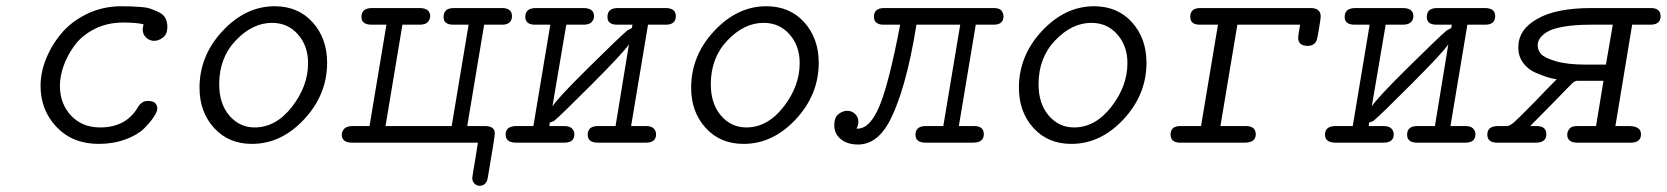

<svg xmlns="http://www.w3.org/2000/svg" viewBox="-20 -457 5339 615"><path d="M109.9 -182.1Q109.9 -225.1 127.9 -269.5Q146 -314 178 -351.6Q210 -389.2 260 -413.1Q310.1 -437 369.1 -437Q388.2 -437 399.7 -436.5Q411.1 -436 431.2 -434.6Q451.2 -433.1 463.6 -428.5Q476.1 -423.8 489.5 -417.5Q502.9 -411.1 509.5 -399.2Q516.1 -387.2 516.1 -371.1Q516.1 -347.2 502 -336.7Q487.8 -326.2 474.1 -326.2Q459 -326.2 448 -336.7Q437 -347.2 437 -362.8Q437 -367.7 439.9 -378.9Q418.9 -384.8 375 -384.8Q323.2 -384.8 282.2 -363.8Q241.2 -342.8 218 -310.3Q194.8 -277.8 183.3 -244.9Q171.9 -211.9 171.9 -182.1Q171.9 -125 207.5 -86.9Q243.2 -48.8 300.8 -48.8Q383.8 -48.8 421.9 -113.8Q434.1 -133.8 453.1 -133.8Q483.9 -133.8 483.9 -108.9Q483.9 -100.1 472.9 -83Q461.9 -65.9 441.4 -45.4Q420.9 -24.9 381.8 -10.5Q342.8 3.9 295.9 3.9Q212.9 3.9 161.4 -50Q109.9 -104 109.9 -182.1Z M619.1 -175.8Q619.1 -278.8 693.1 -357.9Q767.1 -437 859.9 -437Q935.1 -437 981.4 -385.5Q1027.8 -334 1027.8 -255.9Q1027.8 -153.8 954.3 -75Q880.9 3.9 787.1 3.9Q711.9 3.9 665.5 -47.4Q619.1 -98.6 619.1 -175.8ZM682.1 -187Q682.1 -125 714.6 -86.9Q747.1 -48.8 795.9 -48.8Q863.8 -48.8 915.3 -115Q966.8 -181.2 966.8 -254.9Q966.8 -310.1 934.3 -346.9Q901.9 -383.8 851.1 -383.8Q789.1 -383.8 735.6 -327.9Q682.1 -272 682.1 -187Z M1074.7 -25.9Q1074.7 -34.7 1081.3 -43.2Q1087.9 -51.8 1106 -53.2H1163.6L1217.8 -377.9H1170.9Q1137.7 -377.9 1137.7 -402.8Q1137.7 -430.7 1170.9 -431.2H1323.7Q1357.9 -431.2 1357.9 -404.8Q1357.9 -396 1351.3 -387.5Q1344.7 -378.9 1326.7 -377.9H1269L1214.8 -53.2H1426.8L1481 -377.9H1432.6Q1400.4 -377.9 1400.9 -402.8Q1400.9 -430.7 1432.6 -431.2H1587.9Q1620.1 -431.2 1619.9 -405Q1619.6 -378.9 1589.8 -377.9H1530.8L1476.6 -53.2H1533.7Q1564.5 -53.2 1564.9 -29.8Q1564.9 -18.6 1543 108.9Q1539.1 137.7 1516.6 138.2Q1506.8 138.2 1499.8 131.1Q1492.7 124 1492.7 112.8Q1492.7 110.8 1495.8 92Q1499 73.2 1503.9 43.7Q1508.8 14.2 1510.7 0H1107.9Q1074.7 0 1074.7 -25.9Z M1630.9 -53.2H1688.5L1742.7 -377.9Q1742.7 -377.9 1694.8 -377.9Q1662.6 -377.9 1662.6 -402.8Q1662.6 -430.7 1695.8 -431.2H1848.6Q1882.8 -431.2 1882.8 -404.8Q1882.8 -396 1876.2 -387.5Q1869.6 -378.9 1851.6 -377.9H1793.9L1749.5 -116.2Q1765.6 -142.1 1864.3 -239.5Q1962.9 -336.9 1988.8 -358.9L2003.9 -367.2L2005.9 -377.9H1957.5Q1925.3 -377.9 1925.8 -402.8Q1925.8 -430.7 1957.5 -431.2H2111.8Q2145 -431.2 2144.8 -405Q2144.5 -378.9 2114.7 -377.9H2055.7L2001.5 -53.2H2049.8Q2066.9 -53.2 2074.2 -45.2Q2081.5 -37.1 2081.5 -26.9Q2081.5 0 2048.8 0H1895.5Q1862.3 0 1862.5 -25.9Q1862.8 -51.8 1892.6 -53.2H1951.7L1994.6 -314.9Q1977.5 -289.1 1878.2 -189.5Q1778.8 -89.8 1754.9 -69.8L1740.7 -64L1739.7 -53.2H1787.6Q1804.7 -53.2 1812.3 -45.2Q1819.8 -37.1 1819.8 -26.9Q1819.8 0 1786.6 0H1633.8Q1599.6 0 1599.6 -25.9Q1599.6 -51.8 1630.9 -53.2Z M2193.8 -175.8Q2193.8 -278.8 2267.8 -357.9Q2341.8 -437 2434.6 -437Q2509.8 -437 2556.2 -385.5Q2602.5 -334 2602.5 -255.9Q2602.5 -153.8 2529.1 -75Q2455.6 3.9 2361.8 3.9Q2286.6 3.9 2240.2 -47.4Q2193.8 -98.6 2193.8 -175.8ZM2256.8 -187Q2256.8 -125 2289.3 -86.9Q2321.8 -48.8 2370.6 -48.8Q2438.5 -48.8 2490 -115Q2541.5 -181.2 2541.5 -254.9Q2541.5 -310.1 2509 -346.9Q2476.6 -383.8 2425.8 -383.8Q2363.8 -383.8 2310.3 -327.9Q2256.8 -272 2256.8 -187Z M2652.3 -56.2Q2652.3 -81.1 2666 -91.6Q2679.7 -102.1 2693.4 -102.1Q2708.5 -102.1 2719 -92Q2729.5 -82 2729.5 -66.9Q2729.5 -57.1 2723.6 -44.9H2726.6Q2767.6 -44.9 2798.1 -119.9Q2828.6 -194.8 2863.3 -377.9H2808.6Q2779.8 -378.9 2779.3 -402.8Q2779.3 -430.7 2810.5 -431.2H3163.6Q3181.6 -431.2 3188 -422.6Q3194.3 -414.1 3194.3 -404.8Q3194.3 -378.9 3164.6 -377.9H3105.5L3051.3 -53.2H3100.6Q3131.3 -53.2 3131.3 -26.9Q3131.3 0 3095.7 0H2945.3Q2912.1 0 2912.4 -25.9Q2912.6 -51.8 2942.4 -53.2H3001.5L3055.7 -377.9H2915.5Q2881.3 -164.1 2825.7 -62Q2786.6 5.9 2728.5 5.9Q2694.3 5.9 2673.3 -11.2Q2652.3 -28.3 2652.3 -56.2Z M3243.7 -175.8Q3243.7 -278.8 3317.6 -357.9Q3391.6 -437 3484.4 -437Q3559.6 -437 3606 -385.5Q3652.3 -334 3652.3 -255.9Q3652.3 -153.8 3578.9 -75Q3505.4 3.9 3411.6 3.9Q3336.4 3.9 3290 -47.4Q3243.7 -98.6 3243.7 -175.8ZM3306.6 -187Q3306.6 -125 3339.1 -86.9Q3371.6 -48.8 3420.4 -48.8Q3488.3 -48.8 3539.8 -115Q3591.3 -181.2 3591.3 -254.9Q3591.3 -310.1 3558.8 -346.9Q3526.4 -383.8 3475.6 -383.8Q3413.6 -383.8 3360.1 -327.9Q3306.6 -272 3306.6 -187Z M3729.5 -25.9Q3729.5 -52.7 3759.3 -53.2H3827.1L3881.3 -377.9H3821.3Q3792.5 -378.9 3792.5 -402.8Q3792.5 -430.7 3823.2 -431.2H4178.2Q4210.4 -431.2 4210.4 -403.8Q4210.4 -397.9 4204.8 -365Q4199.2 -332 4197.3 -327.1Q4189.5 -310.1 4168.5 -310.1Q4138.7 -310.1 4138.2 -335.9Q4138.2 -344.7 4144.5 -377.9H3943.4L3889.2 -53.2H3971.2Q4002 -53.2 4002.4 -26.9Q4002.4 0 3966.3 0H3758.3Q3729.5 -1 3729.5 -25.9Z M4255.4 -53.2H4313L4367.2 -377.9Q4367.2 -377.9 4319.3 -377.9Q4287.1 -377.9 4287.1 -402.8Q4287.1 -430.7 4320.3 -431.2H4473.1Q4507.3 -431.2 4507.3 -404.8Q4507.3 -396 4500.7 -387.5Q4494.1 -378.9 4476.1 -377.9H4418.5L4374 -116.2Q4390.1 -142.1 4488.8 -239.5Q4587.4 -336.9 4613.3 -358.9L4628.4 -367.2L4630.4 -377.9H4582Q4549.8 -377.9 4550.3 -402.8Q4550.3 -430.7 4582 -431.2H4736.3Q4769.5 -431.2 4769.3 -405Q4769 -378.9 4739.3 -377.9H4680.2L4626 -53.2H4674.3Q4691.4 -53.2 4698.7 -45.2Q4706.1 -37.1 4706.1 -26.9Q4706.1 0 4673.3 0H4520Q4486.8 0 4487.1 -25.9Q4487.3 -51.8 4517.1 -53.2H4576.2L4619.1 -314.9Q4602.1 -289.1 4502.7 -189.5Q4403.3 -89.8 4379.4 -69.8L4365.2 -64L4364.3 -53.2H4412.1Q4429.2 -53.2 4436.8 -45.2Q4444.3 -37.1 4444.3 -26.9Q4444.3 0 4411.1 0H4258.3Q4224.1 0 4224.1 -25.9Q4224.1 -51.8 4255.4 -53.2Z M4744.1 -25.9Q4744.1 -52.7 4777.3 -53.2Q4777.3 -53.2 4807.1 -53.2Q4815.9 -53.2 4831.1 -66.7Q4846.2 -80.1 4896 -130.9Q4937 -173.8 4966.3 -203.1Q4952.1 -205.1 4937.3 -209.5Q4922.4 -213.9 4898.2 -224.4Q4874 -234.9 4858.6 -255.9Q4843.3 -276.9 4843.3 -305.2Q4843.3 -362.3 4903.3 -396Q4962.4 -431.2 5078.1 -431.2H5268.1Q5298.8 -431.2 5299.1 -405Q5299.3 -378.9 5268.1 -377.9H5208L5154.3 -53.2H5197.3Q5236.3 -53.2 5236.3 -26.9Q5236.3 0 5203.1 0H5033.2Q5000 0 5000 -25.9Q5000 -34.7 5006.6 -43.9Q5013.2 -53.2 5031.2 -53.2H5092.3L5116.2 -198.2H5032.2Q5025.4 -198.2 5017.8 -191.7Q5010.3 -185.1 4960 -132.8Q4915 -86.9 4881.3 -53.2H4902.3Q4933.1 -53.2 4933.1 -26.9Q4933.1 0 4898.9 0H4775.9Q4744.1 0 4744.1 -25.9ZM4905.3 -312Q4905.3 -296.9 4915.8 -284.4Q4926.3 -272 4963.1 -261Q5000 -250 5061 -250H5124L5146 -377.9H5075.2Q5024.4 -377.9 4988.3 -371.6Q4952.1 -365.2 4935.5 -354.7Q4918.9 -344.2 4912.1 -333.7Q4905.3 -323.2 4905.3 -312Z"/></svg>

Font: CMU Typewriter Text
Style: LightOblique
Weight: 200
Italic angle: -9.46001°
Version: Version 0.7.0